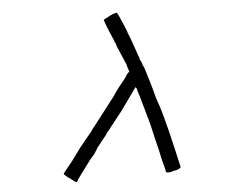

<svg xmlns="http://www.w3.org/2000/svg" viewBox="-55 -837 1125 931"><g transform="rotate(-5 508.0 -372.0)"><path d="M511.7 -761.7Q535.2 -773.4 546.9 -773.4Q550.8 -769.5 574.2 -714.8L589.8 -675.8Q589.8 -668 593.8 -664.1L601.6 -644.5L625 -578.1L632.8 -554.7Q636.7 -550.8 636.7 -543L640.6 -531.2Q644.5 -531.2 644.5 -523.4Q648.4 -519.5 648.4 -511.7L656.2 -496.1Q664.1 -468.8 675.8 -431.6Q687.5 -394.5 699.2 -347.7Q718.8 -293 730.5 -248Q742.2 -203.1 750 -171.9L769.5 -89.8L789.1 -3.9Q793 3.9 769.5 11.7L750 15.6L742.2 19.5V15.6Q738.3 19.5 738.3 19.5Q722.7 19.5 722.7 19.5Q714.8 19.5 714.8 3.9Q703.1 -35.2 691.4 -93.8L679.7 -140.6L668 -191.4Q664.1 -210.9 654.3 -246.1Q644.5 -281.2 628.9 -335.9L621.1 -363.3L613.3 -386.7Q613.3 -398.4 605.5 -406.2L527.3 -296.9L468.8 -222.7Q460.9 -210.9 449.2 -199.2Q445.3 -195.3 445.3 -191.4L398.4 -132.8L378.9 -101.6L355.5 -74.2L320.3 -27.3L289.1 15.6Q281.2 31.2 281.2 27.3Q273.4 27.3 261.7 15.6L246.1 3.9Q242.2 3.9 230.5 -7.8L222.7 -15.6V-19.5L269.5 -78.1L300.8 -121.1L312.5 -136.7L363.3 -199.2Q371.1 -207 377 -216.8Q382.8 -226.6 390.6 -234.4L468.8 -335.9L496.1 -371.1L511.7 -394.5L523.4 -410.2Q543 -433.6 554.7 -449.2Q566.4 -464.8 570.3 -472.7L582 -484.4L578.1 -496.1L574.2 -507.8L570.3 -523.4L566.4 -531.2L554.7 -558.6L531.2 -613.3L527.3 -628.9Q523.4 -628.9 523.4 -632.8V-636.7Q480.5 -734.4 480.5 -746.1Q484.4 -746.1 490.2 -750Q496.1 -753.9 511.7 -761.7Z"/></g></svg>

Font: 和音 by 宁静之雨，公众号njzyshare
Style: Regular
Weight: 400
Designer: Steve Matteson
Foundry: Ascender Corporation
Version: Version 6.00;June 8, 2018;FontCreator 11.0.0.2388 32-bit